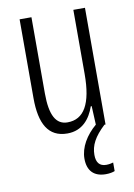

<svg xmlns="http://www.w3.org/2000/svg" viewBox="-85 -587 602 862"><g transform="rotate(-10 216.0 -156.0)"><path d="M291 126C291 83 310 46 359 0H364V-532H311V-240C311 -103 273 -39 198 -39C146 -39 120 -84 120 -185V-532H66V-173C66 -56 102 10 189 10C257 10 294 -37 313 -92H317L321 -7C275 32 244 83 244 135C244 190 273 220 327 220C344 220 359 217 368 213V174C362 176 349 179 336 179C306 179 291 161 291 126Z"/></g></svg>

Font: Noto Sans Armenian ExtraCondensed Light
Style: Regular
Weight: 300
Width: 2
Designer: Monotype Design Team
Foundry: Monotype Imaging Inc.
Version: Version 2.008